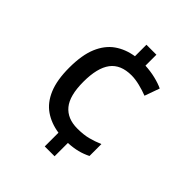

<svg xmlns="http://www.w3.org/2000/svg" viewBox="-204 -847 980 980"><g transform="rotate(45 286.0 -357.0)"><path d="M355 -645Q394 -643 429 -634.5Q464 -626 489 -614L460 -533Q432 -544 399.5 -552Q367 -560 340 -560Q262 -560 225.5 -511.5Q189 -463 189 -363Q189 -263 226.5 -217.5Q264 -172 336 -172Q381 -172 413.5 -180.5Q446 -189 479 -203V-117Q451 -103 421.5 -95.5Q392 -88 354 -86V10H283V-89Q223 -98 179 -128.5Q135 -159 111 -216.5Q87 -274 87 -362Q87 -454 111.5 -512Q136 -570 180 -601Q224 -632 283 -641V-724H355Z"/></g></svg>

Font: Noto Sans New Tai Lue Medium
Style: Regular
Weight: 500
Version: Version 2.003